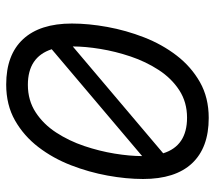

<svg xmlns="http://www.w3.org/2000/svg" viewBox="-57 -625 694 620"><g transform="rotate(90 290.0 -315.0)"><path d="M253 12Q157 12 106.5 -42.5Q56 -97 56 -200Q56 -254 67 -314.5Q78 -375 100.5 -433Q123 -491 159 -538Q195 -585 245 -613.5Q295 -642 361 -642Q457 -642 507.5 -588Q558 -534 558 -430Q558 -376 547 -315.5Q536 -255 513.5 -197Q491 -139 455 -92Q419 -45 369 -16.5Q319 12 253 12ZM130 -203 475 -495Q451 -572 360 -572Q310 -572 271.5 -547Q233 -522 206 -480.5Q179 -439 162.5 -390Q146 -341 138 -292Q130 -243 130 -203ZM254 -58Q304 -58 342.5 -83Q381 -108 408 -149.5Q435 -191 451.5 -240Q468 -289 476 -338Q484 -387 484 -427L139 -135Q164 -58 254 -58Z"/></g></svg>

Font: Sometype Mono
Style: Italic
Weight: 400
Italic angle: -12°
Monospace: yes
Designer: Ryoichi Tsunekawa
Foundry: Dharma Type
Version: Version 1.000; ttfautohint (v1.8.3)